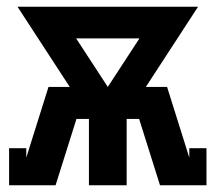

<svg xmlns="http://www.w3.org/2000/svg" viewBox="-20 -550 640 570"><path d="M7 0V-110H58V-82L124 -292H187L32 -530H568L413 -292H476L542 -82V-110H593V0H455L393 -197H356V0H244V-197H207L145 0ZM300 -292 394 -436H206Z"/></svg>

Font: Iosevka Curly Slab XBdEx
Style: Regular
Weight: 800
Width: 7
Monospace: yes
Designer: Belleve Invis
Foundry: Belleve Invis
Version: Version 11.0.0; ttfautohint (v1.8.3)